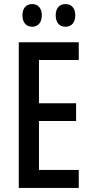

<svg xmlns="http://www.w3.org/2000/svg" viewBox="-20 -921 452 941"><path d="M90 -846C90 -809 110 -790 138 -790C165 -790 185 -809 185 -846C185 -882 165 -901 138 -901C110 -901 90 -883 90 -846ZM253 -846C253 -809 272 -790 301 -790C329 -790 349 -809 349 -846C349 -882 329 -901 301 -901C273 -901 253 -883 253 -846ZM366 0V-88H171V-328H353V-415H171V-627H366V-714H72V0Z"/></svg>

Font: Noto Sans Gujarati ExtraCondensed Medium
Style: Regular
Weight: 500
Width: 2
Designer: Jelle Bosma - Monotype Design Team, Universal Thirst
Foundry: Monotype Imaging Inc.
Version: Version 2.106